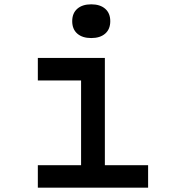

<svg xmlns="http://www.w3.org/2000/svg" viewBox="-20 -868 790 888"><path d="M465 -600V-104H665V0H155V-104H355V-496H155V-600ZM314 -770Q314 -807 337.5 -827.5Q361 -848 402 -848Q443 -848 466.5 -827.5Q490 -807 490 -770Q490 -733 466.5 -712.5Q443 -692 402 -692Q361 -692 337.5 -712.5Q314 -733 314 -770Z"/></svg>

Font: Martian Mono sWd Rg
Style: Regular
Weight: 400
Width: 6
Monospace: yes
Designer: Roman Shamin
Foundry: Evil Martians
Version: Version 1.000